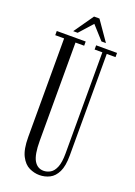

<svg xmlns="http://www.w3.org/2000/svg" viewBox="-159 -894 678 967"><g transform="rotate(20 180.0 -410.0)"><path d="M183 12Q155.5 12 128.5 -0.8Q101.5 -13.5 83.5 -48.5Q65.5 -83.5 65.5 -149V-677.5H18V-700H173V-677.5H126.5V-151Q126.5 -77 144.5 -46.2Q162.5 -15.5 195.5 -15.5Q214 -15.5 231.5 -25.5Q249 -35.5 259.8 -61.8Q270.5 -88 270.5 -135.5V-677.5H229V-700H341V-677.5H294V-133.5Q294 -76.5 278.5 -45Q263 -13.5 237.8 -0.8Q212.5 12 183 12ZM96 -727.5 169.5 -832.5H198.5L271.5 -727.5H247.5L183.5 -798.5L120 -727.5Z"/></g></svg>

Font: Imbue 50pt Light
Style: Regular
Weight: 300
Designer: Tyler Finck
Foundry: Etcetera Type Company
Version: Version 1.102; ttfautohint (v1.8.3)